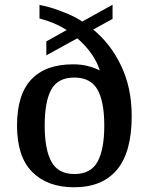

<svg xmlns="http://www.w3.org/2000/svg" viewBox="-20 -782 629 812"><path d="M293 10Q181 10 116.5 -54.5Q52 -119 52 -251Q52 -382 112.5 -446Q173 -510 289 -510Q322 -510 350.5 -503Q379 -496 402 -484Q392 -517 368.5 -552Q345 -587 307 -620L176 -548V-607L262 -655Q237 -671 209 -683Q181 -695 147 -704V-761Q176 -756 208 -745.5Q240 -735 271 -721.5Q302 -708 328 -691L456 -762V-702L374 -657Q447 -598 492 -504.5Q537 -411 537 -291Q537 -139 475 -64.5Q413 10 293 10ZM295 -46Q364 -46 392.5 -98Q421 -150 421 -251Q421 -353 392 -403.5Q363 -454 294 -454Q225 -454 197 -403.5Q169 -353 169 -251Q169 -150 197.5 -98Q226 -46 295 -46Z"/></svg>

Font: Noto Nastaliq Urdu Medium
Style: Regular
Weight: 500
Designer: Monotype Design Team (Patrick Giasson: type design, Kamal Mansour: OpenType code, Glenda Bellarosa). Updated by Simon Co
Foundry: Monotype Imaging Inc., Simon Cozens
Version: Version 3.007